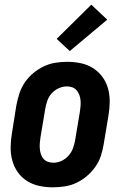

<svg xmlns="http://www.w3.org/2000/svg" viewBox="-20 -792 540 820"><path d="M206 8Q176 8 147.5 2Q119 -4 95.5 -19Q72 -34 56 -56.5Q40 -79 32.5 -106.5Q25 -134 25.5 -164Q26 -194 31 -223L50 -343Q55 -368 63 -393Q71 -418 86 -440Q101 -462 122 -479.5Q143 -497 167 -508.5Q191 -520 216.5 -524Q242 -528 267 -528Q297 -528 325.5 -522Q354 -516 377.5 -501Q401 -486 417.5 -463.5Q434 -441 441.5 -413.5Q449 -386 448.5 -356Q448 -326 443 -297L423 -177Q419 -152 411 -127Q403 -102 387.5 -80Q372 -58 351.5 -40.5Q331 -23 307 -11.5Q283 0 257 4Q231 8 206 8ZM208 -97Q226 -97 243 -105Q260 -113 272.5 -127Q285 -141 291.5 -158.5Q298 -176 301 -194L321 -314Q323 -326 324 -338.5Q325 -351 324 -363Q323 -375 319 -386Q315 -397 307.5 -406Q300 -415 289 -419Q278 -423 266 -423Q248 -423 230.5 -415Q213 -407 200.5 -393Q188 -379 182 -361.5Q176 -344 173 -326L153 -206Q151 -194 150 -181.5Q149 -169 150 -157Q151 -145 154.5 -134Q158 -123 165.5 -114Q173 -105 184.5 -101Q196 -97 208 -97ZM278 -574 222 -626 370 -772 438 -708Z"/></svg>

Font: Iosevka Curly Extrabold
Style: Italic
Weight: 800
Italic angle: -9°
Monospace: yes
Designer: Belleve Invis
Foundry: Belleve Invis
Version: Version 22.1.2; ttfautohint (v1.8.4)